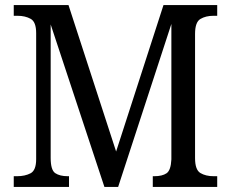

<svg xmlns="http://www.w3.org/2000/svg" viewBox="-20 -734 907 754"><path d="M34 0V-42H47Q78 -42 100 -53.5Q122 -65 122 -109V-604Q122 -648 100.5 -660Q79 -672 49 -672H34V-714H249L436 -139L622 -714H833V-672H818Q788 -672 767 -659.5Q746 -647 746 -601V-113Q746 -67 767 -54.5Q788 -42 819 -42H833V0H580V-42H586Q617 -42 634 -53.5Q651 -65 653 -108V-640L444 0H390L179 -638V-114Q179 -66 197 -54Q215 -42 246 -42H251V0Z"/></svg>

Font: Noto Serif Lao SemCond
Style: Regular
Weight: 400
Width: 4
Designer: Monotype Design Team
Foundry: Monotype Imaging Inc.
Version: Version 2.004; ttfautohint (v1.8.4.7-5d5b)